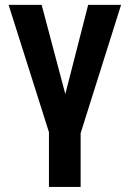

<svg xmlns="http://www.w3.org/2000/svg" viewBox="-20 -548 520 772"><path d="M304.2 -48.3V203.6H176.8V-48.3ZM231.9 -127.9 334.5 -528.3H466.8L300.3 0H214.8ZM147.5 -528.3 254.4 -125.5 266.6 0H182.1L14.6 -528.3Z"/></svg>

Font: Roboto SemiCondensed SemiBold
Style: Regular
Weight: 600
Width: 4
Designer: Christian Robertson
Foundry: Google
Version: Version 3.009; 2024